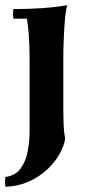

<svg xmlns="http://www.w3.org/2000/svg" viewBox="-26 -495 338 740"><path d="M218 -270V-74Q218 -46 219 -17.5Q220 11 225 40Q221 68 203 99.5Q185 131 155 159Q125 187 84.5 205Q44 223 -5 225Q-8 206 -5 187Q33 182 53 155Q73 128 80.5 89.5Q88 51 88 10V-270Q88 -359 78 -423H26Q22 -442 26 -460Q84 -460 135 -463.5Q186 -467 233 -475Q227 -453 224 -416Q221 -379 219.5 -339.5Q218 -300 218 -270Z"/></svg>

Font: Poltawski Nowy
Style: Bold
Weight: 700
Designer: Adam Pótawski, Mateusz Machalski, Borys Kosmynka, Ania Wieluska
Foundry: Capitalics.wtf
Version: Version 1.001;gftools[0.9.25]